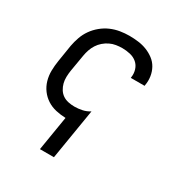

<svg xmlns="http://www.w3.org/2000/svg" viewBox="-173 -656 946 998"><g transform="rotate(30 300.0 -156.5)"><path d="M208 215 242 8Q212 7 183 0.5Q154 -6 130 -21.5Q106 -37 89 -60Q72 -83 64 -111Q56 -139 56.5 -169Q57 -199 62 -230L78 -330Q83 -357 92.5 -384Q102 -411 118.5 -434.5Q135 -458 158 -477Q181 -496 207.5 -507.5Q234 -519 262 -523.5Q290 -528 317 -528Q344 -528 371 -524.5Q398 -521 422 -511.5Q446 -502 466.5 -486.5Q487 -471 499.5 -448.5Q512 -426 516 -399.5Q520 -373 515 -346Q515 -345 515 -344Q515 -343 514 -342H432Q432 -343 432 -343.5Q432 -344 432 -344Q436 -369 429 -391.5Q422 -414 405 -428.5Q388 -443 364.5 -448.5Q341 -454 317 -454Q299 -454 280 -451Q261 -448 243.5 -439.5Q226 -431 211 -418Q196 -405 185.5 -388.5Q175 -372 169 -354Q163 -336 160 -318L143 -218Q140 -199 139.5 -179.5Q139 -160 143.5 -142.5Q148 -125 157.5 -109.5Q167 -94 181.5 -84Q196 -74 214.5 -70Q233 -66 252 -66Q275 -66 298.5 -71Q322 -76 342 -89L292 215Z"/></g></svg>

Font: Iosevka SS04 Extended Oblique
Style: Regular
Weight: 400
Width: 7
Italic angle: -9°
Monospace: yes
Designer: Belleve Invis
Foundry: Belleve Invis
Version: Version 19.0.0; ttfautohint (v1.8.4)